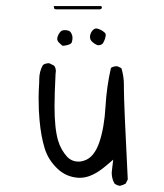

<svg xmlns="http://www.w3.org/2000/svg" viewBox="-20 -618 540 631"><path d="M307.6 -587.4Q311.5 -587.4 314.9 -591.3L314.5 -595.2Q314 -596.7 312.5 -598.1H156.7L158.2 -589.4L163.1 -587.4ZM327.6 -502Q327.6 -507.3 323.7 -511.2Q313 -520.5 300.3 -523.9Q298.3 -524.4 296.4 -524.4Q290.5 -524.4 285.2 -519Q278.3 -512.2 275.9 -500.5Q275.9 -498 275.9 -495.1Q275.9 -488.3 281.7 -481.9Q291 -472.7 301.8 -469.2Q314.5 -469.7 318.4 -476.1Q325.2 -487.3 327.1 -499.5Q327.6 -501 327.6 -502ZM214.8 -507.8Q213.4 -510.7 211.4 -513.2Q205.6 -519 192.9 -519Q183.6 -519 179.2 -514.2Q171.4 -506.3 168.5 -494.1Q168 -492.2 168 -490.7Q168 -483.9 173.8 -478Q181.2 -470.7 186 -467.3Q213.4 -469.7 216.3 -480Q218.3 -487.3 218.3 -494.1Q218.3 -501 214.8 -507.8ZM387.2 -327.1V-338.9Q387.2 -367.7 378.9 -394L366.7 -399.9Q365.2 -400.4 362.1 -400.4Q358.9 -400.4 354.2 -399.2Q349.6 -397.9 344.7 -395Q330.6 -334.5 326.7 -267.1Q322.8 -199.7 307.1 -152.3Q289.6 -99.6 255.4 -89.8Q246.1 -86.9 239.7 -86.9Q233.4 -86.9 227.3 -87.9Q221.2 -88.9 214.1 -92.5Q207 -96.2 201.2 -102.1Q180.2 -125 170.9 -156.2Q159.2 -195.8 159.2 -267.6Q159.2 -309.1 162.6 -375.5Q163.6 -380.4 163.6 -383.8Q163.6 -395 157.7 -402.3L143.1 -409.7Q141.6 -410.2 140.6 -410.2Q128.9 -410.2 121.1 -404.3Q108.9 -383.3 108.9 -356Q108.9 -352.5 108.9 -348.6Q106.9 -316.9 106.9 -295.9Q106.9 -253.9 109.9 -223.6Q114.7 -169.4 127 -129.9Q138.7 -92.3 168.5 -64Q197.3 -36.1 238.3 -33.7Q240.7 -33.7 243.2 -33.7Q281.7 -33.7 326.7 -71.8L352.1 -93.3L348.1 -60.1Q347.2 -54.2 347.2 -51Q347.2 -47.9 347.4 -44.4Q347.7 -41 348.6 -35.2Q350.6 -24.4 356.4 -14.6Q364.3 -8.8 374 -7.3Q383.8 -9.3 393.1 -14.6L399.9 -28.3Q387.2 -277.8 387.2 -327.1Z"/></svg>

Font: NaikaiFont
Style: ExtraLight
Weight: 200
Version: Version 1.89